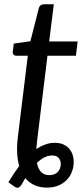

<svg xmlns="http://www.w3.org/2000/svg" viewBox="-20 -691 384 894"><path d="M69.5 82Q53.5 27.5 63 -52L109.5 -431.5H56Q48 -431.5 43.2 -436.5Q38.5 -441.5 39.5 -451.5L44 -488L121.5 -499L161 -654Q166.5 -671 184 -671H230.5L209 -498H341.5L333.5 -431.5H201L152.5 -33L149 3Q169.5 -10.5 190.8 -18.2Q212 -26 235 -26Q260 -26 277.8 -17.2Q295.5 -8.5 306 6Q316.5 20.5 320.5 39Q324.5 57.5 322.5 76.5Q320.5 96 312.2 115Q304 134 288.8 149Q273.5 164 251 173.2Q228.5 182.5 198.5 182.5Q134.5 182.5 98 138.5Q93.5 146 89 153.5Q84.5 161 80 169.5Q71.5 181 64 183Q56.5 185 45 176.5L19 157.5Q31.5 137 44 118.2Q56.5 99.5 69.5 82ZM222.5 33Q203.5 33 186 42.2Q168.5 51.5 152 67.5Q158 97 172.5 110.8Q187 124.5 209 124.5Q234.5 124.5 248.8 109.8Q263 95 263 72.5Q263 57.5 253.8 45.2Q244.5 33 222.5 33Z"/></svg>

Font: Lato Medium
Style: Italic
Weight: 500
Italic angle: -7°
Designer: Lukasz Dziedzic
Foundry: tyPoland Lukasz Dziedzic
Version: Version 2.006; 2014-01-15